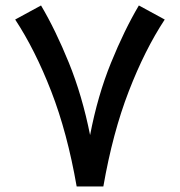

<svg xmlns="http://www.w3.org/2000/svg" viewBox="-20 -672 648 692"><path d="M256.3 0Q222.7 -193.4 164.6 -343Q106.4 -492.7 34.7 -601.6L127.9 -652.3Q180.2 -564 228.3 -445.6Q276.4 -327.1 304.7 -185.1Q332 -327.6 380.1 -445.8Q428.2 -564 480.5 -652.3L573.7 -601.6Q502 -492.7 444.1 -343Q386.2 -193.4 352.5 0Z"/></svg>

Font: Vazir Medium WOL
Style: Medium-WOL
Weight: 500
Designer: Saber Rastikerdar
Foundry: Saber Rastikerdar
Version: Version 27.0.1